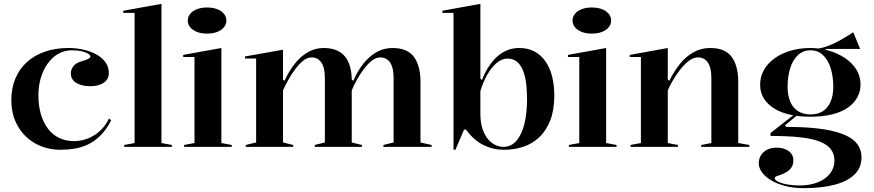

<svg xmlns="http://www.w3.org/2000/svg" viewBox="-20 -765 4554 1000"><path d="M297 15Q222 15 163.5 -18Q105 -51 72 -109.5Q39 -168 39 -243Q39 -306 60 -356Q81 -406 120 -441.5Q159 -477 214 -496Q269 -515 337 -515Q377 -515 414.5 -506.5Q452 -498 482 -481.5Q512 -465 529.5 -440.5Q547 -416 547 -384Q547 -362 534 -346.5Q521 -331 499 -323.5Q477 -316 449 -316Q407 -316 378 -333Q349 -350 349 -383Q349 -405 364 -422Q379 -439 406 -446Q451 -459 451 -470Q451 -477 439 -485Q427 -493 405.5 -498Q384 -503 355 -503Q315 -503 283 -484.5Q251 -466 228 -433.5Q205 -401 192.5 -359Q180 -317 180 -269Q180 -214 193 -170Q206 -126 230 -94.5Q254 -63 288.5 -46.5Q323 -30 365 -30Q402 -30 437 -43.5Q472 -57 501 -83.5Q530 -110 548 -148L559 -138Q534 -90 504 -60Q474 -30 440 -13.5Q406 3 370 9Q334 15 297 15Z M821 -20 875 -10V0H627V-10L681 -20V-698H622V-709L821 -745Z M1058 -590Q1029 -590 1006.5 -598.5Q984 -607 971 -622.5Q958 -638 958 -658Q958 -678 971 -693.5Q984 -709 1006.5 -717.5Q1029 -726 1058 -726Q1088 -726 1110.5 -717.5Q1133 -709 1146 -693.5Q1159 -678 1159 -658Q1159 -638 1146 -622.5Q1133 -607 1110.5 -598.5Q1088 -590 1058 -590ZM939 0V-10L993 -20V-468H934V-479L1133 -515V-20L1187 -10V0Z M1260 0V-10L1314 -23V-460H1256V-471L1454 -506V-351L1462 -344Q1484 -393 1514 -431.5Q1544 -470 1582 -492.5Q1620 -515 1666 -515Q1703 -515 1730.5 -504Q1758 -493 1776 -471.5Q1794 -450 1803 -418.5Q1812 -387 1812 -346V-23L1865 -10V0H1619V-10L1672 -23V-359Q1672 -412 1654 -439Q1636 -466 1603 -466Q1580 -466 1558.5 -448.5Q1537 -431 1517 -404Q1497 -377 1481 -348Q1465 -319 1454 -294V-23L1507 -10V0ZM1977 0V-10L2030 -23V-359Q2030 -412 2012 -439Q1994 -466 1960 -466Q1938 -466 1916 -448.5Q1894 -431 1874 -404Q1854 -377 1838 -348Q1822 -319 1812 -294V-351L1820 -344Q1841 -393 1871 -431.5Q1901 -470 1939.5 -492.5Q1978 -515 2024 -515Q2065 -515 2093 -502.5Q2121 -490 2137.5 -466.5Q2154 -443 2162 -410.5Q2170 -378 2170 -339V-23L2228 -10V0Z M2342 15V-698H2284V-709L2482 -745V-356L2490 -348Q2505 -386 2524.5 -416.5Q2544 -447 2568 -469Q2592 -491 2621 -503Q2650 -515 2684 -515Q2731 -515 2765.5 -496Q2800 -477 2823 -442.5Q2846 -408 2856.5 -363Q2867 -318 2867 -267Q2867 -193 2846.5 -139.5Q2826 -86 2790 -51.5Q2754 -17 2707 -1Q2660 15 2607 15Q2570 15 2540 6.5Q2510 -2 2485.5 -16.5Q2461 -31 2441.5 -50Q2422 -69 2407 -90H2397L2352 15ZM2601 0Q2642 0 2669.5 -31.5Q2697 -63 2711 -119Q2725 -175 2725 -247Q2725 -319 2714 -366Q2703 -413 2680 -436.5Q2657 -460 2622 -460Q2595 -460 2568 -438Q2541 -416 2519 -378Q2497 -340 2482 -291V-174Q2482 -126 2493.5 -92.5Q2505 -59 2523 -38.5Q2541 -18 2562 -9Q2583 0 2601 0Z M3062 -590Q3033 -590 3010.5 -598.5Q2988 -607 2975 -622.5Q2962 -638 2962 -658Q2962 -678 2975 -693.5Q2988 -709 3010.5 -717.5Q3033 -726 3062 -726Q3092 -726 3114.5 -717.5Q3137 -709 3150 -693.5Q3163 -678 3163 -658Q3163 -638 3150 -622.5Q3137 -607 3114.5 -598.5Q3092 -590 3062 -590ZM2943 0V-10L2997 -20V-468H2938V-479L3137 -515V-20L3191 -10V0Z M3883 -10V0H3632V-10L3685 -20V-359Q3685 -412 3667 -439Q3649 -466 3615 -466Q3592 -466 3568.5 -448.5Q3545 -431 3523.5 -403.5Q3502 -376 3485 -347Q3468 -318 3458 -294V-20L3511 -10V0H3264V-10L3318 -20V-468H3260V-479L3458 -515V-351L3466 -344Q3491 -395 3522.5 -433.5Q3554 -472 3593 -493.5Q3632 -515 3679 -515Q3720 -515 3748 -502.5Q3776 -490 3792.5 -466.5Q3809 -443 3817 -410.5Q3825 -378 3825 -339V-20Z M4166 215Q4114 215 4071 204Q4028 193 3997 174.5Q3966 156 3949 133Q3932 110 3932 86Q3932 61 3944 42.5Q3956 24 3977 14Q3998 4 4023 4Q4064 4 4088 22Q4112 40 4112 69Q4112 92 4102.5 106.5Q4093 121 4078.5 130Q4064 139 4049 144Q4034 149 4024.5 153Q4015 157 4015 163Q4015 172 4032.5 181Q4050 190 4079.5 195.5Q4109 201 4143 201Q4198 201 4239.5 184.5Q4281 168 4303.5 138.5Q4326 109 4326 71Q4326 37 4307.5 12.5Q4289 -12 4250 -27.5Q4211 -43 4147 -50Q4083 -57 3993 -57V-72L4122 -173L4133 -165L4069 -113L4075 -104Q4155 -104 4218.5 -98Q4282 -92 4329 -79.5Q4376 -67 4406.5 -48.5Q4437 -30 4452 -4Q4467 22 4467 54Q4467 109 4430 144.5Q4393 180 4325.5 197.5Q4258 215 4166 215ZM4198 -157Q4145 -157 4098 -167Q4051 -177 4015.5 -198Q3980 -219 3959.5 -250.5Q3939 -282 3939 -324Q3939 -366 3959 -401Q3979 -436 4014.5 -461.5Q4050 -487 4097.5 -501Q4145 -515 4201 -515Q4250 -515 4296.5 -501.5Q4343 -488 4380.5 -463Q4418 -438 4440 -403Q4462 -368 4462 -324Q4462 -291 4446.5 -260.5Q4431 -230 4399 -206.5Q4367 -183 4317 -170Q4267 -157 4198 -157ZM4201 -169Q4240 -169 4266 -186Q4292 -203 4306 -235.5Q4320 -268 4320 -313Q4320 -365 4307 -408Q4294 -451 4267.5 -477Q4241 -503 4201 -503Q4162 -503 4135 -477Q4108 -451 4095 -408Q4082 -365 4082 -313Q4082 -269 4095.5 -236.5Q4109 -204 4136 -186.5Q4163 -169 4201 -169ZM4280 -493 4221 -510Q4243 -511 4267 -517.5Q4291 -524 4314 -534.5Q4337 -545 4357.5 -556.5Q4378 -568 4395 -578.5Q4412 -589 4424 -597L4460 -510H4280Z"/></svg>

Font: Kalnia Thin Medium
Style: Regular
Weight: 500
Version: Version 1.105